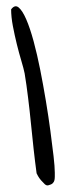

<svg xmlns="http://www.w3.org/2000/svg" viewBox="-20 -576 208 597"><path d="M93.8 -37.1Q88.9 -73.2 84.5 -112.8Q80.1 -152.3 76.2 -192.4Q72.3 -232.4 67.4 -271.5Q62.5 -312.5 56.6 -347.7Q53.7 -362.3 46.4 -386.7Q39.1 -411.1 32.2 -439Q25.4 -466.8 20 -495.1Q14.6 -523.4 14.6 -546.9Q26.4 -562.5 38.1 -552.7Q49.8 -543 61.5 -516.1Q73.2 -489.3 84.5 -447.8Q95.7 -406.2 105 -359.4Q114.3 -312.5 122.6 -262.7Q130.9 -212.9 136.7 -168.9Q142.6 -125 146.5 -90.8Q150.4 -56.6 150.4 -39.1Q150.4 -33.2 150.4 -27.3Q150.4 -21.5 149.4 -16.1Q148.4 -10.7 144 -6.3Q139.6 -2 130.9 0Q125 2 119.1 -3.4Q113.3 -8.8 107.4 -15.6Q101.6 -22.5 98.1 -28.8Q94.7 -35.2 93.8 -37.1Z"/></svg>

Font: Indie Flower
Style: Regular
Weight: 400
Designer: Kimberly Geswein
Foundry: Kimberly Geswein
Version: Version 1.001 2010